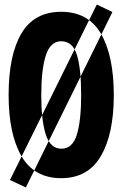

<svg xmlns="http://www.w3.org/2000/svg" viewBox="-20 -778 540 847"><path d="M94 49 24 16 407 -758 476 -725ZM250 8Q368 8 425 -89.5Q482 -187 482 -358Q482 -532 425.5 -629Q369 -726 250 -726Q131 -726 74.5 -630.5Q18 -535 18 -359Q18 -187 74.5 -89.5Q131 8 250 8ZM251 -122Q202 -122 182 -184.5Q162 -247 162 -358Q162 -470 182 -533Q202 -596 250 -596Q300 -596 319 -536.5Q338 -477 338 -358Q338 -246 319 -184Q300 -122 251 -122Z"/></svg>

Font: Noto Sans Mono Condensed Extra
Style: Regular
Weight: 800
Width: 3
Designer: Monotype Design Team
Foundry: Monotype Imaging Inc.
Version: Version 1.900